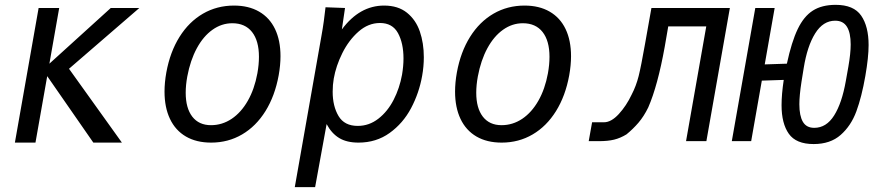

<svg xmlns="http://www.w3.org/2000/svg" viewBox="-20 -583 3640 793"><path d="M175 -268.5 126.5 6H41.5L139.5 -550H224.5L184 -320L437.5 -550H555.5L265 -299L483.5 6H365.5Z M659.5 -204.5Q659.5 -242 667 -284Q682.5 -368.5 721.5 -430.8Q760.5 -493 818.2 -526.5Q876 -560 946.5 -560Q1007 -560 1050.2 -535Q1093.5 -510 1116 -463Q1138.5 -416 1138.5 -351Q1138.5 -314 1131 -272Q1115.5 -187 1076.5 -124.2Q1037.5 -61.5 980 -27.8Q922.5 6 852 6Q791 6 747.8 -19.2Q704.5 -44.5 682 -92Q659.5 -139.5 659.5 -204.5ZM1043 -280Q1049.5 -316 1049.5 -348.5Q1049.5 -414.5 1021 -450.8Q992.5 -487 939.5 -487Q895.5 -487 857.8 -460.2Q820 -433.5 793 -383.8Q766 -334 753.5 -267Q747 -231.5 747 -200Q747 -136.5 774.2 -101.2Q801.5 -66 851.5 -66Q897.5 -66 936.8 -92.2Q976 -118.5 1003.5 -166.8Q1031 -215 1043 -280Z M1324.5 -553 1405 -550 1392 -461.5Q1465 -560 1566.5 -560Q1624 -560 1660.8 -530.5Q1697.5 -501 1714 -453Q1730.5 -405 1730.5 -346.5Q1730.5 -308.5 1723.5 -269.5Q1711 -199 1677.8 -136.2Q1644.5 -73.5 1589.2 -33.8Q1534 6 1460.5 6Q1412 6 1380.8 -13Q1349.5 -32 1329 -70.5L1281.5 190H1197.5L1307 -431Q1313.5 -466.5 1317.5 -496.2Q1321.5 -526 1324.5 -553ZM1640.5 -274.5Q1646.5 -310.5 1646.5 -341.5Q1646.5 -404.5 1623.8 -446.2Q1601 -488 1549.5 -488Q1501 -488 1460.8 -452.5Q1420.5 -417 1394 -363.8Q1367.5 -310.5 1358.5 -258.5Q1354 -233 1354 -204Q1354 -144.5 1378.2 -103.8Q1402.5 -63 1457.5 -63Q1504.5 -63 1542.8 -92.8Q1581 -122.5 1605.8 -170.8Q1630.5 -219 1640.5 -274.5Z M1859.5 -204.5Q1859.5 -242 1867 -284Q1882.5 -368.5 1921.5 -430.8Q1960.5 -493 2018.2 -526.5Q2076 -560 2146.5 -560Q2207 -560 2250.2 -535Q2293.5 -510 2316 -463Q2338.5 -416 2338.5 -351Q2338.5 -314 2331 -272Q2315.5 -187 2276.5 -124.2Q2237.5 -61.5 2180 -27.8Q2122.5 6 2052 6Q1991 6 1947.8 -19.2Q1904.5 -44.5 1882 -92Q1859.5 -139.5 1859.5 -204.5ZM2243 -280Q2249.5 -316 2249.5 -348.5Q2249.5 -414.5 2221 -450.8Q2192.5 -487 2139.5 -487Q2095.5 -487 2057.8 -460.2Q2020 -433.5 1993 -383.8Q1966 -334 1953.5 -267Q1947 -231.5 1947 -200Q1947 -136.5 1974.2 -101.2Q2001.5 -66 2051.5 -66Q2097.5 -66 2136.8 -92.2Q2176 -118.5 2203.5 -166.8Q2231 -215 2243 -280Z M2425.5 -78H2474.5Q2504.5 -78 2535.8 -112Q2567 -146 2589 -192.5Q2607.5 -228 2617.8 -269Q2628 -310 2644 -401L2670.5 -550H2994.5L2897.5 0H2813.5L2897 -474H2740L2725.5 -390Q2696.5 -229 2657.5 -139.5Q2639.5 -102.5 2617 -76.2Q2594.5 -50 2567.5 -28Q2542 -12.5 2516.2 -6.2Q2490.5 0 2454 0H2411.5Z M3208 -148.5Q3208 -193.5 3217 -253L3126.5 -250L3082.5 0H3002.5L3099.5 -550H3179.5L3138.5 -317L3230 -320Q3249.5 -410.5 3274.8 -463Q3300 -515.5 3337.2 -539.2Q3374.5 -563 3431.5 -563Q3506 -563 3536.8 -518.5Q3567.5 -474 3567.5 -397Q3567.5 -346.5 3554 -269Q3539 -183 3517 -123.2Q3495 -63.5 3452.2 -25.8Q3409.5 12 3340.5 12Q3268 12 3238 -30.5Q3208 -73 3208 -148.5ZM3473.5 -249 3484 -308Q3493.5 -362.5 3493.5 -399.5Q3493.5 -447.5 3478 -472.5Q3462.5 -497.5 3429.5 -497.5Q3379.5 -497.5 3346.8 -445Q3314 -392.5 3299.5 -302L3290.5 -246.5Q3281.5 -188.5 3281.5 -152.5Q3281.5 -105 3296 -80Q3310.5 -55 3343 -55Q3393 -55 3425.2 -106.2Q3457.5 -157.5 3473.5 -249Z"/></svg>

Font: JuliaMono
Style: Italic
Weight: 400
Italic angle: -9°
Monospace: yes
Designer: cormullion
Foundry: corm
Version: Version 0.057; ttfautohint (v1.8.4)